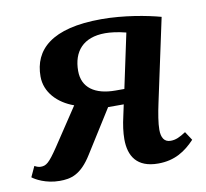

<svg xmlns="http://www.w3.org/2000/svg" viewBox="-83 -619 755 702"><g transform="rotate(-10 295.0 -268.0)"><path d="M84 10C125 10 163 2 205 -66L305 -225H363L354 -183C347 -153 343 -124 343 -99C343 -36 371 10 450 10C512 10 552 -17 587 -54L566 -86C543 -71 528 -64 509 -64C485 -64 475 -82 475 -111C475 -135 481 -171 489 -208L555 -516C504 -530 419 -546 336 -546C151 -546 81 -477 81 -378C81 -319 125 -274 184 -253L91 -113C56 -61 45 -53 25 -53C18 -53 11 -55 2 -60L-16 -21C-5 -12 33 10 84 10ZM342 -280C266 -280 220 -312 220 -374C220 -446 259 -493 341 -493C360 -493 387 -490 418 -482L375 -280Z"/></g></svg>

Font: Noto Serif SemiBold
Style: Italic
Weight: 600
Italic angle: -12°
Designer: Monotype Design Team
Foundry: Monotype Imaging Inc.
Version: Version 2.014